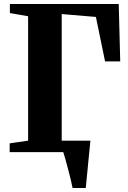

<svg xmlns="http://www.w3.org/2000/svg" viewBox="-20 -763 644 963"><path d="M212 -57.5H403V-34.5H212ZM344 180Q341 163 334.8 137.5Q328.5 112 321.2 84.5Q314 57 307.5 33.8Q301 10.5 297 -1L268.5 -57.5H433.5Q432 -41.5 429.5 -17Q427 7.5 424.2 35.8Q421.5 64 418.8 91.8Q416 119.5 413.8 142.8Q411.5 166 410 180ZM28.5 0V-44L121 -57.5V-681.5L29.5 -697.5V-743H575.5L583 -455H507L461 -678L289.5 -692.5V-57.5L419 -44V0Z"/></svg>

Font: Merriweather 72pt ExtraBold
Style: Regular
Weight: 800
Version: Version 2.100